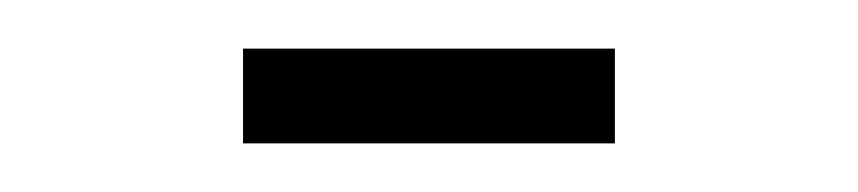

<svg xmlns="http://www.w3.org/2000/svg" viewBox="-20 -639 353 79"><path d="M80 -580V-619H233V-580Z"/></svg>

Font: Inconsolata ExtraCondensed Light
Style: Regular
Weight: 300
Width: 2
Monospace: yes
Designer: Raph Levien, Cyreal, Brenton Simpson
Foundry: Raph Levien, Cyreal, Google
Version: Version 3.100; ttfautohint (v1.8.4.7-5d5b)